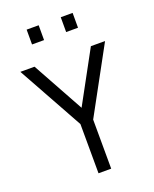

<svg xmlns="http://www.w3.org/2000/svg" viewBox="-165 -1003 881 1095"><g transform="rotate(-20 276.0 -455.0)"><path d="M316 0H239L238 -299L18 -696H104L276 -384L446 -696H532L315 -298ZM134 -910H207V-820H134ZM341 -910H413V-820H341Z"/></g></svg>

Font: Panefresco 400wt
Style: Regular
Weight: 400
Foundry: Campivisivi & Chank Co
Version: Version 1.002